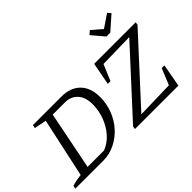

<svg xmlns="http://www.w3.org/2000/svg" viewBox="-148 -1270 1660 1660"><g transform="rotate(-45 682.0 -440.5)"><path d="M466 -648Q577 -648 639 -585Q701 -522 701 -409Q701 -326 672 -252Q643 -178 591.5 -121.5Q540 -65 472.5 -32.5Q405 0 330 0H-11L-6 -28Q34 -43 105 -51L223 -596L112 -618L118 -648ZM398 -58Q462 -83 509.5 -136.5Q557 -190 584 -261Q611 -332 611 -411Q611 -496 568 -543.5Q525 -591 451 -591H303L197 -58ZM1371 -622 847 -51 1193 -60 1254 -209H1287L1249 0H718L722 -27L1245 -597L923 -590L861 -442H828L867 -648H1375ZM1109 -740 1014 -852 1047 -881 1140 -801 1258 -881 1283 -852 1156 -740Z"/></g></svg>

Font: Piazzolla
Style: Italic
Weight: 400
Italic angle: -11.3°
Designer: Juan Pablo del Peral
Foundry: Huerta Tipografica
Version: Version 1.330